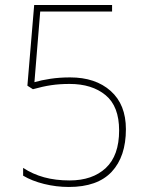

<svg xmlns="http://www.w3.org/2000/svg" viewBox="-20 -734 591 764"><path d="M254 10Q204 10 155.5 -2Q107 -14 72 -35V-66Q110 -41 155.5 -28.5Q201 -16 257 -16Q348 -16 401 -65.5Q454 -115 454 -215Q454 -311 400 -355.5Q346 -400 257 -400Q217 -400 183.5 -395Q150 -390 111 -379L89 -393L116 -714H426V-688H140L117 -407Q144 -415 180.5 -420.5Q217 -426 259 -426Q360 -426 420.5 -372Q481 -318 481 -220Q481 -111 424.5 -50.5Q368 10 254 10Z"/></svg>

Font: Noto Sans Devanagari Thin
Style: Regular
Weight: 100
Designer: Jelle Bosma - Monotype Design Team
Foundry: Monotype Imaging Inc.
Version: Version 2.004; ttfautohint (v1.8.4.7-5d5b)